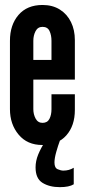

<svg xmlns="http://www.w3.org/2000/svg" viewBox="-20 -575 341 772"><path d="M150 8Q89.5 8 54.8 -33.8Q20 -75.5 20 -136V-411Q20 -475 54.5 -515Q89 -555 151 -555Q191.5 -555 220.8 -536.5Q250 -518 265.5 -486.2Q281 -454.5 281 -414V-255H114V-136Q114 -115.5 123.2 -98.2Q132.5 -81 151 -81Q170.5 -81 178.8 -97Q187 -113 187 -136V-196H281V-133Q281 -69.5 246.8 -30.8Q212.5 8 150 8ZM114 -334H187V-411Q187 -433.5 179.2 -450.2Q171.5 -467 151 -467Q132 -467 123 -449.8Q114 -432.5 114 -411ZM220.5 177.5Q179 177.5 151 160.2Q123 143 123 98Q123 72.5 133.5 46.5Q144 20.5 164 -10H221Q213.5 10 206.2 35.8Q199 61.5 199 78.5Q199 100 212 105.5Q225 111 234.5 111Q258 111 276.5 99.5V166Q258 177.5 220.5 177.5Z"/></svg>

Font: League Gothic
Style: Regular
Weight: 400
Designer: The League of Moveable Type
Version: Version 2.001